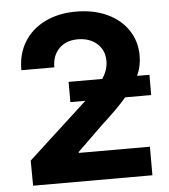

<svg xmlns="http://www.w3.org/2000/svg" viewBox="-52 -764 714 811"><g transform="rotate(-5 305.0 -358.5)"><path d="M54.7 -106.4 306.6 -337.9H243.2V-423.8H385.7Q410.2 -460 410.2 -498Q410.2 -528.8 395.8 -551.8Q381.3 -574.7 355.7 -587.2Q330.1 -599.6 297.9 -599.6Q248 -599.6 218.3 -570.1Q188.5 -540.5 188.5 -490.2H48.8Q48.3 -558.6 79.8 -609.9Q111.3 -661.1 168.5 -689Q225.6 -716.8 299.8 -716.8Q374.5 -716.8 431.6 -690.2Q488.8 -663.6 520.3 -616.2Q551.8 -568.8 551.8 -507.8Q551.8 -463.4 533.7 -423.8H585.9V-337.9H475.6Q436 -291.5 367.2 -229.5L259.8 -125V-121.1H561.5V0H55.7Z"/></g></svg>

Font: Pretendard Std
Style: Bold
Weight: 700
Designer: Base glyphs from Inter by Rasmus Andersson; Hangeul glyphs from Noto Sans CJK(Source Han Sans) by Jang Soo-young and Kan
Foundry: Kil Hyung-jin
Version: Version 1.309